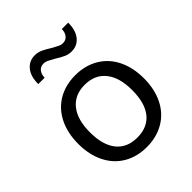

<svg xmlns="http://www.w3.org/2000/svg" viewBox="-201 -831 957 957"><g transform="rotate(-45 277.5 -352.5)"><path d="M46 -246Q46 -322 74.5 -379.5Q103 -437 155.5 -468Q208 -499 277 -499Q346 -499 399 -468Q452 -437 480.5 -379.5Q509 -322 509 -246Q509 -170 480.5 -112.5Q452 -55 399 -24Q346 7 277 7Q208 7 155.5 -24Q103 -55 74.5 -112.5Q46 -170 46 -246ZM426 -246Q426 -335 387 -383.5Q348 -432 277 -432Q206 -432 167 -383.5Q128 -335 128 -246Q128 -156 166.5 -108Q205 -60 277 -60Q349 -60 387.5 -107.5Q426 -155 426 -246ZM205 -712Q226 -712 245 -703.5Q264 -695 289 -679Q312 -666 323.5 -660.5Q335 -655 347 -655Q369 -655 381 -670.5Q393 -686 393 -709H438Q438 -655 413.5 -625Q389 -595 349 -595Q328 -595 309 -603.5Q290 -612 265 -628Q242 -641 230.5 -646.5Q219 -652 207 -652Q185 -652 173 -636.5Q161 -621 161 -598H116Q116 -652 140.5 -682Q165 -712 205 -712Z"/></g></svg>

Font: wassup Sans
Style: Regular
Weight: 400
Version: Version 2.001